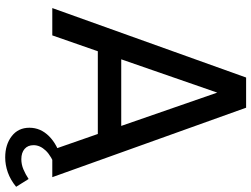

<svg xmlns="http://www.w3.org/2000/svg" viewBox="-134 -651 966 738"><g transform="rotate(90 349.0 -282.0)"><path d="M11 0H116L177 -175H495L556 0H661L394 -745H278ZM208 -265 336 -634 464 -265ZM585 181Q614 181 642.5 171Q671 161 698 139L668 91Q650 103 631 111Q612 119 592 119Q567 119 552.5 106.5Q538 94 538 72Q538 47 559 25Q580 3 626 -14V-35H592Q536 -20 503.5 12.5Q471 45 471 88Q471 131 503.5 156Q536 181 585 181Z"/></g></svg>

Font: Plus Jakarta Sans Medium
Style: Regular
Weight: 500
Designer: Gumpita Rahayu
Foundry: Tokotype
Version: Version 2.004; ttfautohint (v1.8.3)